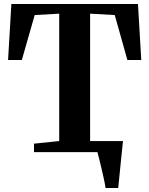

<svg xmlns="http://www.w3.org/2000/svg" viewBox="-20 -763 749 963"><path d="M393.5 -55.5H541V-27.5H393.5ZM509.5 180Q507 162 501.5 136.8Q496 111.5 489.8 84.8Q483.5 58 477.8 35Q472 12 468.5 -1L438 -55.5H597Q595 -38 592.5 -14Q590 10 587.2 37.5Q584.5 65 581.8 91.8Q579 118.5 576.8 141.5Q574.5 164.5 573 180ZM277 -55.5V-694.5L154 -687.5L89.5 -462H20.5L37 -743H672L688.5 -462H619L555.5 -687.5L432 -694.5V-55.5L559 -42.5V0H150.5V-42.5Z"/></svg>

Font: Merriweather 72pt
Style: Bold
Weight: 700
Version: Version 2.100